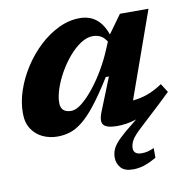

<svg xmlns="http://www.w3.org/2000/svg" viewBox="-84 -613 905 927"><g transform="rotate(-10 368.5 -150.0)"><path d="M724.5 -107Q700 -83.5 675.2 -59.8Q650.5 -36 627.5 -15.5L572.5 35.5Q530 74 519.8 94.2Q509.5 114.5 509.5 131Q509.5 163 549.5 163Q564 163 577 160Q590 157 610 148.5V195.5Q573 217 546.5 224.8Q520 232.5 495 232.5Q453 232.5 434.8 211.2Q416.5 190 416.5 161Q416.5 138.5 426 118.2Q435.5 98 460.8 73.2Q486 48.5 532 12.5L550.5 -2.5Q524 6 500.5 9.5Q477 13 456 13Q405 13 389.5 -5Q374 -23 392.5 -68.5L457 -229.5H441.5Q393 -151.5 355.2 -103.5Q317.5 -55.5 285.5 -30.2Q253.5 -5 224 4Q194.5 13 163.5 13Q125 13 91.8 -2.2Q58.5 -17.5 37.8 -48.5Q17 -79.5 17 -127Q17 -181.5 36.2 -238.2Q55.5 -295 89.5 -347.5Q123.5 -400 168 -441.5Q212.5 -483 263.2 -507.2Q314 -531.5 366.5 -531.5Q461.5 -531.5 497 -428.5L562 -518.5H702L551.5 -95.5Q588 -98.5 622.8 -110.8Q657.5 -123 697.5 -149.5ZM198.5 -146Q198.5 -97.5 250 -97.5Q273.5 -97.5 303 -121.2Q332.5 -145 363 -183.5Q393.5 -222 420 -267.5Q446.5 -313 464.5 -356.5L481.5 -396.5Q467 -419 450.2 -427Q433.5 -435 413.5 -435Q384.5 -435 354 -415Q323.5 -395 295.8 -362.5Q268 -330 246 -291.2Q224 -252.5 211.2 -214.2Q198.5 -176 198.5 -146Z"/></g></svg>

Font: Newsreader Caption
Style: Bold Italic
Weight: 700
Italic angle: -17°
Designer: Hugues Gentile
Foundry: Production Type
Version: Version 1.001